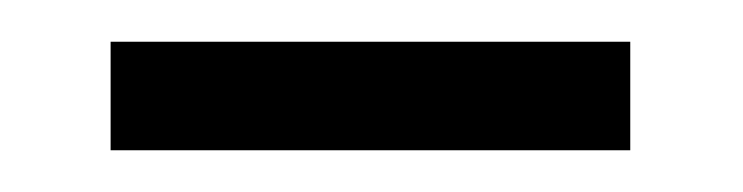

<svg xmlns="http://www.w3.org/2000/svg" viewBox="-20 -312 356 92"><path d="M33 -240V-292H282V-240Z"/></svg>

Font: Bricolage Grotesque ExtraLight
Style: Regular
Weight: 250
Designer: Mathieu Triay
Foundry: Atelier Triay
Version: Version 1.000;gftools[0.9.30]